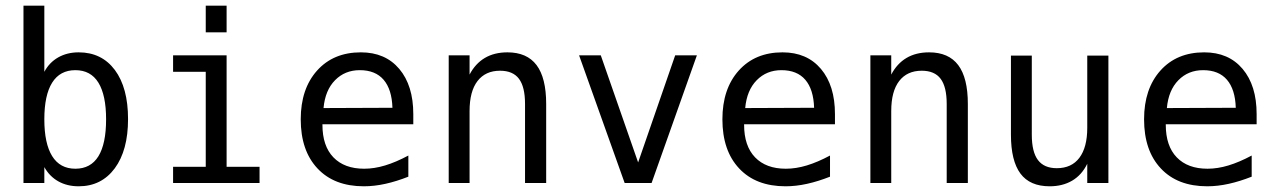

<svg xmlns="http://www.w3.org/2000/svg" viewBox="-20 -651 4540 683"><path d="M357.4 -226.6Q357.4 -312.5 330.1 -356.9Q302.7 -401.4 248 -401.4Q193.4 -401.4 165.5 -356.9Q137.7 -312.5 137.7 -226.6Q137.7 -140.6 165.5 -95.7Q193.4 -50.8 248 -50.8Q302.7 -50.8 330.1 -95.2Q357.4 -139.6 357.4 -226.6ZM137.7 -395.5Q155.3 -428.7 187 -446.8Q218.8 -464.8 259.8 -464.8Q341.8 -464.8 388.7 -401.9Q435.5 -338.9 435.5 -227.5Q435.5 -116.2 388.2 -52.2Q340.8 11.7 259.8 11.7Q218.8 11.7 187.5 -5.9Q156.2 -23.4 137.7 -56.6V0H63.5V-630.9H137.7Z M711.9 -630.9H786.1V-536.1H711.9ZM595.7 -454.1H786.1V-57.6H903.3V0H595.7V-57.6H711.9V-395.5H595.7Z M1450.2 -245.1V-209H1127V-207Q1127 -131.8 1166 -91.3Q1205.1 -50.8 1275.4 -50.8Q1311.5 -50.8 1350.1 -62.5Q1388.7 -74.2 1432.6 -97.7V-22.5Q1390.6 -5.9 1351.1 2.9Q1311.5 11.7 1274.4 11.7Q1168.9 11.7 1109.4 -51.8Q1049.8 -115.2 1049.8 -226.6Q1049.8 -335 1107.9 -399.9Q1166 -464.8 1263.7 -464.8Q1350.6 -464.8 1400.4 -405.8Q1450.2 -346.7 1450.2 -245.1ZM1376 -267.6Q1374 -333 1344.7 -367.2Q1315.4 -401.4 1259.8 -401.4Q1207 -401.4 1171.9 -365.7Q1136.7 -330.1 1130.9 -266.6Z M1922.9 -281.2V0H1847.7V-281.2Q1847.7 -341.8 1826.2 -370.6Q1804.7 -399.4 1758.8 -399.4Q1707 -399.4 1678.7 -362.8Q1650.4 -326.2 1650.4 -255.9V0H1576.2V-454.1H1650.4V-385.7Q1670.9 -424.8 1704.6 -444.8Q1738.3 -464.8 1785.2 -464.8Q1854.5 -464.8 1888.7 -419.4Q1922.9 -374 1922.9 -281.2Z M2040 -454.1H2117.2L2250 -73.2L2381.8 -454.1H2459L2297.9 0H2202.1Z M2950.2 -245.1V-209H2627V-207Q2627 -131.8 2666 -91.3Q2705.1 -50.8 2775.4 -50.8Q2811.5 -50.8 2850.1 -62.5Q2888.7 -74.2 2932.6 -97.7V-22.5Q2890.6 -5.9 2851.1 2.9Q2811.5 11.7 2774.4 11.7Q2668.9 11.7 2609.4 -51.8Q2549.8 -115.2 2549.8 -226.6Q2549.8 -335 2607.9 -399.9Q2666 -464.8 2763.7 -464.8Q2850.6 -464.8 2900.4 -405.8Q2950.2 -346.7 2950.2 -245.1ZM2876 -267.6Q2874 -333 2844.7 -367.2Q2815.4 -401.4 2759.8 -401.4Q2707 -401.4 2671.9 -365.7Q2636.7 -330.1 2630.9 -266.6Z M3422.9 -281.2V0H3347.7V-281.2Q3347.7 -341.8 3326.2 -370.6Q3304.7 -399.4 3258.8 -399.4Q3207 -399.4 3178.7 -362.8Q3150.4 -326.2 3150.4 -255.9V0H3076.2V-454.1H3150.4V-385.7Q3170.9 -424.8 3204.6 -444.8Q3238.3 -464.8 3285.2 -464.8Q3354.5 -464.8 3388.7 -419.4Q3422.9 -374 3422.9 -281.2Z M3576.2 -171.9V-453.1H3650.4V-171.9Q3650.4 -110.4 3672.4 -81.5Q3694.3 -52.7 3739.3 -52.7Q3792 -52.7 3819.8 -89.8Q3847.7 -127 3847.7 -196.3V-453.1H3922.9V0H3847.7V-68.4Q3828.1 -28.3 3793.9 -8.3Q3759.8 11.7 3713.9 11.7Q3643.6 11.7 3609.9 -33.7Q3576.2 -79.1 3576.2 -171.9Z M4450.2 -245.1V-209H4127V-207Q4127 -131.8 4166 -91.3Q4205.1 -50.8 4275.4 -50.8Q4311.5 -50.8 4350.1 -62.5Q4388.7 -74.2 4432.6 -97.7V-22.5Q4390.6 -5.9 4351.1 2.9Q4311.5 11.7 4274.4 11.7Q4168.9 11.7 4109.4 -51.8Q4049.8 -115.2 4049.8 -226.6Q4049.8 -335 4107.9 -399.9Q4166 -464.8 4263.7 -464.8Q4350.6 -464.8 4400.4 -405.8Q4450.2 -346.7 4450.2 -245.1ZM4376 -267.6Q4374 -333 4344.7 -367.2Q4315.4 -401.4 4259.8 -401.4Q4207 -401.4 4171.9 -365.7Q4136.7 -330.1 4130.9 -266.6Z"/></svg>

Font: BabelStone Flags PUA
Style: Regular
Weight: 400
Designer: Andrew West
Foundry: BabelStone
Version: Version 4.12